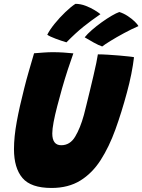

<svg xmlns="http://www.w3.org/2000/svg" viewBox="-20 -940 723 975"><path d="M241.5 14.5Q137 14.5 94 -36.2Q51 -87 51 -182.5Q51 -245 65 -321.5Q79 -398 102.5 -489.5Q113 -532 126 -576.8Q139 -621.5 153 -669.5Q177 -671.5 201.8 -673.2Q226.5 -675 248 -675Q275.5 -675 303 -673.2Q330.5 -671.5 352.5 -669Q339.5 -633 324.2 -586.2Q309 -539.5 295 -490.5Q282 -444.5 270.5 -400.2Q259 -356 252.2 -320Q245.5 -284 245.5 -262.5Q245.5 -202.5 291 -202.5Q335.5 -202.5 361.5 -245.8Q387.5 -289 406 -356Q411 -375.5 419 -407.8Q427 -440 436.2 -478.2Q445.5 -516.5 454.2 -553.8Q463 -591 469 -620.2Q475 -649.5 477 -664Q499.5 -664 528.5 -662.2Q557.5 -660.5 586 -658Q614.5 -655.5 635 -653.2Q655.5 -651 660.5 -649.5Q656 -610.5 646.8 -564Q637.5 -517.5 624.5 -470Q597.5 -369.5 565.8 -281.8Q534 -194 491.2 -127.2Q448.5 -60.5 387.8 -23Q327 14.5 241.5 14.5ZM363 -920.5Q389 -920.5 415 -910.5Q441 -900.5 461.2 -888Q481.5 -875.5 490 -868Q442.5 -835.5 403 -803.8Q363.5 -772 317.5 -725Q292 -732.5 262.5 -743.5Q233 -754.5 220 -763.5Q232 -788 257.2 -819.2Q282.5 -850.5 311.5 -878.2Q340.5 -906 363 -920.5ZM586 -879Q608.5 -872 629.2 -858.2Q650 -844.5 664.5 -830.2Q679 -816 683 -807.5Q647.5 -792 609.5 -771.5Q571.5 -751 541.5 -732.5Q511.5 -714 499 -704Q483 -709 455.8 -724Q428.5 -739 410 -750.5Q423.5 -767.5 446.8 -787.8Q470 -808 496.5 -827Q523 -846 547 -860Q571 -874 586 -879Z"/></svg>

Font: Grandstander ExtraBold
Style: Italic
Weight: 800
Italic angle: -15°
Designer: Tyler Finck
Foundry: Etcetera Type Co
Version: Version 1.200; ttfautohint (v1.8.3)